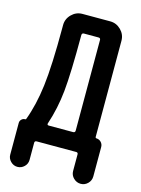

<svg xmlns="http://www.w3.org/2000/svg" viewBox="-131 -804 763 1039"><g transform="rotate(15 250.0 -284.5)"><path d="M170.9 -111.3Q167 -100.6 177.7 -99.6H314.5Q326.2 -99.6 326.2 -111.3V-619.1Q326.2 -629.9 314.5 -629.9H233.4Q222.7 -629.9 221.7 -619.1Q221.7 -402.3 211.4 -302.2Q201.2 -202.1 170.9 -111.3ZM17.6 106.4V-71.3Q17.6 -83 25.9 -91.3Q34.2 -99.6 45.9 -99.6Q49.8 -99.6 50.8 -101.6Q84 -189.5 98.1 -303.2Q112.3 -417 112.3 -629.9V-644.5Q112.3 -679.7 137.7 -705.1Q163.1 -730.5 198.2 -730.5H353.5Q388.7 -730.5 414.1 -705.1Q439.5 -679.7 439.5 -644.5V-105.5Q439.5 -100.6 444.3 -99.6Q460 -99.6 471.2 -88.4Q482.4 -77.1 482.4 -60.5V103.5Q482.4 127 465.8 143.6Q449.2 160.2 426.3 160.2Q403.3 160.2 386.2 143.6Q369.1 127 369.1 103.5V10.7Q369.1 0 358.4 0H137.7Q126 0 126 10.7V106.4Q126 128.9 109.9 144.5Q93.8 160.2 71.8 160.2Q49.8 160.2 33.7 144Q17.6 127.9 17.6 106.4Z"/></g></svg>

Font: Rounded-X Mgen+ 1m medium
Style: Regular
Weight: 500
Designer: [Source Han Sans]
Ryoko NISHIZUKA  (kana & ideographs); Paul D. Hunt (Latin, Greek & Cyrillic); Wenlong ZHANG  (bopomofo
Version: Version 1.059.20150602